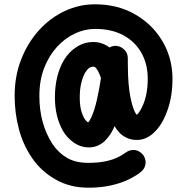

<svg xmlns="http://www.w3.org/2000/svg" viewBox="-20 -868 870 892"><path d="M390.1 4Q305.4 4 238.6 -33.9Q171.8 -71.8 129.2 -133.7Q87.1 -194.6 67.6 -269.1Q48 -343.6 48 -422.3Q48 -514.9 78.5 -592.3Q108.9 -669.8 160.9 -727.2Q212.9 -784.7 280 -816.3Q347 -848 421.3 -848Q524.3 -848 604.2 -803.2Q684.2 -758.4 730.9 -682.9Q777.7 -607.4 781.2 -514.4V-499Q781.2 -400 744.1 -321.8Q726.2 -281.7 696 -252.5Q680.7 -237.6 660.1 -227.7Q639.6 -217.8 614.9 -217.8Q573.8 -217.8 541.6 -245Q523.8 -262.4 511.9 -282.2Q510.4 -278.7 509.4 -275.7Q508.4 -273.8 507.4 -271.3Q493.6 -240.1 468.3 -214.4Q455 -201 435.6 -192.1Q416.3 -183.2 394.1 -183.2Q355 -183.2 323 -205.4Q291.1 -227.7 272.3 -260.4Q235.1 -326.2 235.1 -415.3Q235.1 -519.3 278.7 -591.6Q301 -627.7 336.4 -650.2Q371.8 -672.8 413.4 -672.8Q435.6 -672.8 454.7 -665.8Q473.8 -658.9 488.1 -647.5Q502.5 -655 515.8 -655Q538.6 -655 556.2 -638.6Q573.8 -622.3 573.8 -597.5V-574.8Q573.8 -553.5 575 -518.3Q576.2 -483.2 581.2 -444.1Q590.1 -384.7 605.4 -350Q611.9 -337.6 615.3 -334.7L616.8 -335.6Q627.2 -345 640.1 -370.8Q666.3 -424.8 666.3 -500V-510.4Q664.4 -575.7 635.1 -625.7Q605.9 -675.7 552 -704.7Q498 -733.7 421.3 -733.7Q373.8 -733.7 327.7 -712.1Q281.7 -690.6 244.6 -650Q207.4 -609.4 185.1 -552Q162.9 -494.6 162.9 -422.3Q162.9 -293.1 223.8 -199Q252.5 -156.9 292.1 -134.2Q331.7 -111.4 390.1 -111.4Q437.1 -111.4 470.3 -118.6Q503.5 -125.7 526.2 -136.6Q549 -147.5 563.4 -158.9Q580.7 -171.3 599.5 -171.3Q625.2 -171.3 644.6 -149Q656.4 -132.2 656.4 -113.4Q656.4 -87.6 633.7 -68.3Q609.4 -49.5 574.5 -32.9Q539.6 -16.3 493.6 -6.2Q447.5 4 390.1 4ZM390.1 -299.5Q394.6 -304 403.5 -321.3Q419.3 -355.4 430.4 -405.2Q441.6 -455 449 -505Q447 -514.4 436.6 -535.6Q429.2 -549 424.3 -553.7Q419.3 -558.4 413.4 -558.4Q404 -558.4 395.3 -553Q386.6 -547.5 376.2 -531.2Q365.8 -514.4 358.2 -484.9Q350.5 -455.4 350.5 -415.3Q350.5 -375.7 358.2 -350.7Q365.8 -325.7 375 -313.1Q384.2 -300.5 390.1 -299.5Z"/></svg>

Font: AKL FREE 002
Style: Regular
Weight: 400
Designer: AKL
Foundry: AKL
Version: Version 1.00;August 17, 2024;FontCreator 13.0.0.2675 64-bit